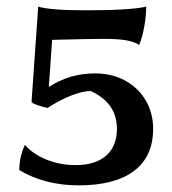

<svg xmlns="http://www.w3.org/2000/svg" viewBox="-20 -547 519 578"><path d="M38 -35Q38 -74 55 -111Q79 -83 120 -66.5Q161 -50 208 -50Q267 -50 299.5 -78.5Q332 -107 332 -159Q332 -237 253 -273Q229 -273 194.5 -259.5Q160 -246 123 -222Q105 -226 90 -231.5Q75 -237 75 -241L95 -527Q132 -516 238 -516Q373 -516 420 -527Q420 -500 414.5 -468Q409 -436 399 -412Q382 -422 358 -426Q334 -430 292 -430Q249 -430 137 -427L127 -285Q189 -326 266 -326Q317 -326 356.5 -304.5Q396 -283 418.5 -245Q441 -207 441 -159Q441 -76 383.5 -32.5Q326 11 217 11Q115 11 38 -35Z"/></svg>

Font: Mirza Medium
Style: Regular
Weight: 500
Designer: Arabic design by Kourosh Beigpour, Latin design by Eduardo Tunni, engineering by Lasse Fister
Version: Version 1.0010g